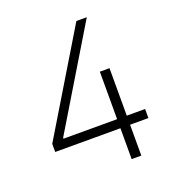

<svg xmlns="http://www.w3.org/2000/svg" viewBox="-129 -810 834 913"><g transform="rotate(-20 288.0 -353.5)"><path d="M51.8 -197.3 359.4 -707H412.1L110.4 -207V-202.1H381.8V-442.4H430.7V-202.1H523.4V-156.2H430.7V0H381.8V-156.2H51.8Z"/></g></svg>

Font: Pretendard GOV ExtraLight
Style: Regular
Weight: 200
Designer: Base glyphs from Inter by Rasmus Andersson; Hangeul glyphs from Noto Sans CJK(Source Han Sans) by Jang Soo-young and Kan
Foundry: Kil Hyung-jin
Version: Version 1.309